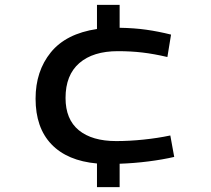

<svg xmlns="http://www.w3.org/2000/svg" viewBox="-20 -663 866 788"><path d="M378 105V8Q256 -3 191 -71Q126 -139 126 -258Q126 -371 188.5 -448Q251 -525 378 -544V-643H471V-549Q531 -548 580.5 -541Q630 -534 682 -521L667 -429Q611 -442 564 -447.5Q517 -453 464 -453Q362 -453 305.5 -404Q249 -355 249 -261Q249 -173 303.5 -128.5Q358 -84 457 -84Q510 -84 568.5 -90Q627 -96 679 -107L695 -19Q648 -8 589 -0.5Q530 7 471 9V105Z"/></svg>

Font: Georama Extended Medium
Style: Regular
Weight: 500
Width: 7
Designer: Jean-Baptiste Levee
Foundry: Production Type
Version: Version 1.000